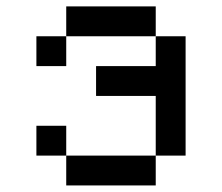

<svg xmlns="http://www.w3.org/2000/svg" viewBox="-20 -565 676 585"><path d="M90.9 -454.5V-363.6H181.8V-454.5ZM454.5 -272.7V-90.9H545.5V-454.5H454.5V-363.6H272.7V-272.7ZM90.9 -181.8V-90.9H181.8V-181.8ZM181.8 -90.9V0H454.5V-90.9ZM181.8 -545.5V-454.5H454.5V-545.5Z"/></svg>

Font: Departure Mono
Style: Regular
Weight: 400
Monospace: yes
Designer: Helena Zhang
Version: Version 1.500;Glyphs 3.3.1 (3343)